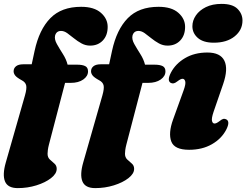

<svg xmlns="http://www.w3.org/2000/svg" viewBox="-35 -755 1267 987"><path d="M35 -388.5Q35 -404.5 47.5 -414.5Q60 -424.5 84.5 -424.5H128L143 -494Q166.5 -603 223.8 -661.5Q281 -720 382 -720Q449 -720 483.8 -689.2Q518.5 -658.5 518.5 -617Q518.5 -573 493.5 -546.8Q468.5 -520.5 428.5 -520.5Q404.5 -520.5 383.8 -532Q363 -543.5 345 -558.2Q327 -573 310.8 -584.5Q294.5 -596 279 -596Q254.5 -596 248 -571.5Q244 -552.5 257.5 -528.5Q271 -504.5 288.2 -477.5Q305.5 -450.5 312.5 -422.5H362Q388.5 -422.5 403 -415.2Q417.5 -408 417.5 -388Q417.5 -363.5 393 -346.2Q368.5 -329 328.5 -329H299.5L216.5 -11.5Q212.5 4 211 15.8Q209.5 27.5 209.5 35.5Q209.5 54 221.2 65Q233 76 244.8 86Q256.5 96 256.5 113Q256.5 138 227.2 160.8Q198 183.5 152.2 197.8Q106.5 212 56.5 212Q5 212 -9.2 177.8Q-23.5 143.5 -5 79.5L93.5 -265Q103.5 -300.5 99.5 -316.5Q95.5 -332.5 77.5 -342Q51 -356.5 43 -367Q35 -377.5 35 -388.5ZM433 -388.5Q433 -404.5 445.5 -414.5Q458 -424.5 482.5 -424.5H526L541 -494Q564.5 -603 621.8 -661.5Q679 -720 780 -720Q847 -720 881.8 -689.2Q916.5 -658.5 916.5 -617Q916.5 -573 891.5 -546.8Q866.5 -520.5 826.5 -520.5Q802.5 -520.5 781.8 -532Q761 -543.5 743 -558.2Q725 -573 708.8 -584.5Q692.5 -596 677 -596Q652.5 -596 646 -571.5Q642 -552.5 655.5 -528.5Q669 -504.5 686.2 -477.5Q703.5 -450.5 710.5 -422.5H760Q786.5 -422.5 801 -415.2Q815.5 -408 815.5 -388Q815.5 -363.5 791 -346.2Q766.5 -329 726.5 -329H697.5L614.5 -11.5Q610.5 4 609 15.8Q607.5 27.5 607.5 35.5Q607.5 54 619.2 65Q631 76 642.8 86Q654.5 96 654.5 113Q654.5 138 625.2 160.8Q596 183.5 550.2 197.8Q504.5 212 454.5 212Q403 212 388.8 177.8Q374.5 143.5 393 79.5L491.5 -265Q501.5 -300.5 497.5 -316.5Q493.5 -332.5 475.5 -342Q449 -356.5 441 -367Q433 -377.5 433 -388.5ZM1064 -535.5Q1010 -535.5 982 -560Q954 -584.5 954 -620Q954 -649.5 972 -675.8Q990 -702 1023.5 -718.5Q1057 -735 1104 -735Q1160.5 -735 1186 -709.5Q1211.5 -684 1211.5 -649.5Q1211.5 -600.5 1171.2 -568Q1131 -535.5 1064 -535.5ZM1063 -180.5Q1051.5 -146.5 1054.8 -133.2Q1058 -120 1068 -120Q1077.5 -120 1093 -132Q1105 -142 1112.8 -143.8Q1120.5 -145.5 1128 -141.5Q1149.5 -130.5 1128 -88.5Q1104 -42 1054.2 -13.5Q1004.5 15 937 15Q861.5 15 845.5 -27.8Q829.5 -70.5 854.5 -140L908.5 -289.5Q921 -323.5 917.2 -336.8Q913.5 -350 903.5 -350Q894 -350 878.5 -338Q866.5 -328.5 858.8 -326.8Q851 -325 843.5 -328.5Q822 -339.5 843.5 -381.5Q867.5 -427.5 916.2 -456.2Q965 -485 1031 -485Q1098 -485 1118.5 -442.8Q1139 -400.5 1112 -322.5Z"/></svg>

Font: Fraunces 9pt S000 Black
Style: Italic
Weight: 900
Italic angle: -16°
Version: Version 1.000; ttfautohint (v1.8.3)